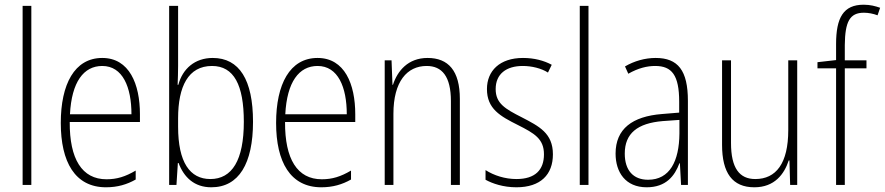

<svg xmlns="http://www.w3.org/2000/svg" viewBox="-20 -785 3756 815"><path d="M113 0V-760H76V0Z M414 -539C296 -539 238 -427 238 -263C238 -98 298 10 430 10C479 10 519 -2 556 -23V-61C512 -35 476 -24 432 -24C328 -24 275 -110 276 -267H574V-300C574 -428 529 -539 414 -539ZM414 -505C501 -505 538 -415 538 -300H277C284 -437 335 -505 414 -505Z M736 -506V-760H698V0H729L735 -93H738C761 -32 805 10 877 10C994 10 1054 -91 1054 -268C1054 -446 996 -539 883 -539C807 -539 755 -493 737 -425H734C735 -448 736 -480 736 -506ZM880 -505C973 -505 1015 -424 1015 -268C1015 -105 965 -25 873 -25C786 -25 736 -96 736 -247V-283C736 -418 779 -505 880 -505Z M1328 -539C1210 -539 1152 -427 1152 -263C1152 -98 1212 10 1344 10C1393 10 1433 -2 1470 -23V-61C1426 -35 1390 -24 1346 -24C1242 -24 1189 -110 1190 -267H1488V-300C1488 -428 1443 -539 1328 -539ZM1328 -505C1415 -505 1452 -415 1452 -300H1191C1198 -437 1249 -505 1328 -505Z M1795 -539C1712 -539 1667 -484 1648 -425H1646L1642 -529H1613V0H1650V-302C1650 -439 1708 -505 1791 -505C1856 -505 1894 -461 1894 -356V0H1932V-365C1932 -485 1883 -539 1795 -539Z M2327 -130C2327 -220 2268 -249 2195 -287C2124 -323 2084 -346 2084 -407C2084 -471 2129 -505 2199 -505C2237 -505 2278 -495 2306 -477L2322 -510C2289 -528 2247 -539 2200 -539C2101 -539 2047 -484 2047 -407C2047 -323 2103 -292 2179 -254C2248 -219 2289 -196 2289 -130C2289 -64 2252 -25 2172 -25C2124 -25 2077 -40 2041 -63V-22C2070 -6 2116 10 2172 10C2275 10 2327 -44 2327 -130Z M2478 0V-760H2441V0Z M2763 -539C2718 -539 2672 -526 2633 -503L2647 -472C2689 -496 2727 -505 2761 -505C2832 -505 2863 -466 2863 -353V-307L2790 -301C2664 -291 2593 -238 2593 -133C2593 -54 2635 10 2725 10C2807 10 2844 -38 2864 -92H2866L2871 0H2900V-357C2900 -486 2858 -539 2763 -539ZM2793 -271 2864 -276V-218C2863 -101 2823 -22 2731 -22C2668 -22 2632 -62 2632 -133C2632 -219 2686 -262 2793 -271Z M3364 -529H3326V-233C3326 -91 3274 -25 3186 -25C3119 -25 3083 -71 3083 -178V-529H3045V-170C3045 -51 3089 10 3182 10C3268 10 3309 -46 3328 -104H3331L3334 0H3364Z M3658 -495V-529H3566V-594C3567 -693 3587 -731 3647 -731C3666 -731 3687 -727 3705 -720L3716 -752C3696 -759 3674 -765 3646 -765C3560 -765 3529 -710 3529 -598V-530L3450 -521V-495H3529V0H3566V-495Z"/></svg>

Font: Noto Sans Tamil Condensed ExtraLight
Style: Regular
Weight: 200
Width: 3
Designer: Jelle Bosma - Monotype Design Team
Foundry: Monotype Imaging Inc.
Version: Version 2.004